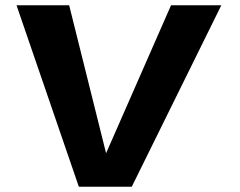

<svg xmlns="http://www.w3.org/2000/svg" viewBox="-20 -713 915 733"><path d="M43 -693H244L385 -128L633 -693H825L483 0H281Z"/></svg>

Font: Fix15 Mono
Style: Bold
Weight: 700
Designer: Carrois Corporate & Edenspiekermann AG
Foundry: Carrois Corporate GbR & Edenspiekermann AG
Version: Version 3.206